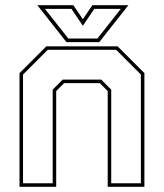

<svg xmlns="http://www.w3.org/2000/svg" viewBox="-20 -718 630 738"><path d="M55 0V-437L158 -540H432L535 -437V0H394V-368L363.5 -398.5H226.5L196 -368V0ZM68.5 -13.5H182.5V-373.5L221 -412H369L407.5 -373.5V-13.5H521.5V-431.5L426.5 -526.5H163.5L68.5 -431.5ZM235.5 -556 123.5 -698H262L298.5 -644L335 -698H473.5L361.5 -556ZM242.5 -570H354.5L444.5 -684H342.5L298.5 -619L254.5 -684H152.5Z"/></svg>

Font: Tourney Thin
Style: Regular
Weight: 100
Designer: Tyler Finck
Foundry: Etcetera Type Co
Version: Version 1.015